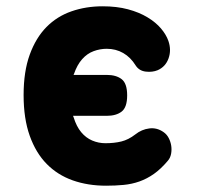

<svg xmlns="http://www.w3.org/2000/svg" viewBox="-20 -580 640 610"><path d="M55 -278Q55 -353 74.5 -406.5Q94 -460 127.5 -494Q161 -528 207 -544Q253 -560 306 -560Q351 -560 386.5 -550.5Q422 -541 448.5 -525Q475 -509 491.5 -489.5Q508 -470 515 -450Q525 -421 515.5 -394.5Q506 -368 481 -357Q464 -350 443 -352.5Q422 -355 411 -372Q395 -398 371.5 -411.5Q348 -425 319 -425Q298 -425 277.5 -417.5Q257 -410 241 -392Q225 -374 215 -345Q214 -344 214 -342H319Q349 -342 366.5 -328.5Q384 -315 384 -277Q384 -239 366.5 -225.5Q349 -212 319 -212H212Q213 -209 214 -207Q223 -178 238 -160Q253 -142 273 -133.5Q293 -125 315 -125Q343 -125 365.5 -130.5Q388 -136 410 -153Q430 -169 454.5 -172Q479 -175 500 -160Q510 -153 516 -141.5Q522 -130 524 -117Q526 -104 523.5 -91Q521 -78 513 -69Q491 -43 469 -27.5Q447 -12 423 -3.5Q399 5 372.5 7.5Q346 10 317 10Q259 10 211 -7Q163 -24 128.5 -59Q94 -94 74.5 -148.5Q55 -203 55 -278Z"/></svg>

Font: Maple Mono ExtraBold
Style: Regular
Weight: 800
Monospace: yes
Designer: subframe7536
Version: Version 7.000